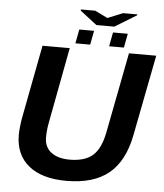

<svg xmlns="http://www.w3.org/2000/svg" viewBox="-60 -948 862 1011"><g transform="rotate(5 371.5 -443.0)"><path d="M328.1 9.8Q199.2 9.8 128.7 -47.6Q58.1 -105 58.1 -210.4Q58.1 -231.9 61.8 -262Q65.4 -292 69.3 -310.1L141.6 -688H285.6L210.9 -292.5Q202.1 -250 202.1 -208.5Q202.1 -158.2 237.8 -130.6Q273.4 -103 335.9 -103Q416.5 -103 458.3 -140.1Q500 -177.2 516.6 -264.2L598.6 -688H742.7L659.2 -258.8Q632.3 -121.6 551.8 -55.9Q471.2 9.8 328.1 9.8ZM624 -891.1 509.3 -821.3H414.6L325.7 -890.1L326.7 -896H402.3L469.2 -863.3L549.3 -896H625ZM583.5 -790 569.3 -715.8H491.2L505.4 -790ZM405.3 -790 391.1 -715.8H313L327.1 -790Z"/></g></svg>

Font: Arimo
Style: Italic
Weight: 400
Italic angle: -12°
Designer: Steve Matteson
Foundry: Monotype Imaging Inc.
Version: Version 1.33